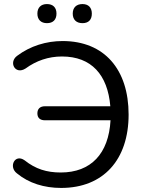

<svg xmlns="http://www.w3.org/2000/svg" viewBox="-20 -916 713 945"><path d="M281 9C489 9 613 -130 613 -352C613 -574 494 -714 288 -714C208 -714 129 -690 64 -641C21 -609 55 -546 106 -579C158 -617 218 -638 285 -638C430 -638 510 -548 523 -393H201C177 -393 164 -380 164 -358C164 -336 177 -324 201 -324H524C515 -160 428 -67 279 -67C210 -67 155 -84 101 -127C53 -161 21 -95 63 -63C122 -14 198 9 281 9ZM386 -802C416 -802 432 -819 432 -849C432 -879 415 -896 386 -896C356 -896 338 -879 338 -849C338 -819 356 -802 386 -802ZM211 -802C241 -802 258 -819 258 -849C258 -879 241 -896 211 -896C182 -896 164 -879 164 -849C164 -819 182 -802 211 -802Z"/></svg>

Font: SN Pro Book
Style: Regular
Weight: 350
Designer: Tobias Whetton
Foundry: Supernotes
Version: Version 1.003;Glyphs 3.3 (3324)